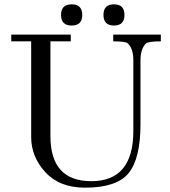

<svg xmlns="http://www.w3.org/2000/svg" viewBox="-20 -852 787 887"><path d="M723 -692V-661Q664 -661 654 -651Q629 -626 629 -573V-279Q629 -119 574 -52Q519 15 373 15Q255 15 189.5 -56.5Q124 -128 124 -219V-661H32V-692H307V-661H213V-223Q213 -15 402 -15Q596 -15 596 -247V-573Q596 -628 570 -652Q560 -661 503 -661V-692ZM506.5 -832Q555 -832 555 -783Q555 -734 506.5 -734Q458 -734 458 -783Q458 -832 506.5 -832ZM311 -832Q360 -832 360 -783Q360 -734 311 -734Q262 -734 262 -783Q262 -832 311 -832Z"/></svg>

Font: GFS Didot
Style: Regular
Weight: 400
Designer: Takis Katsoulidis and George D. Matthiopoulos
Foundry: Takis Katsoulidis and George D. Matthiopoulos
Version: Version 1.0